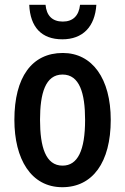

<svg xmlns="http://www.w3.org/2000/svg" viewBox="-20 -771 522 801"><path d="M240 -607C325 -607 376 -659 382 -751H314C309 -705 284 -681 242 -681C198 -681 174 -706 170 -751H102C106 -658 153 -607 240 -607ZM240 10C366 10 442 -93 442 -271C442 -443 365 -550 242 -550C113 -550 40 -449 40 -271C40 -108 109 10 240 10ZM241 -80C170 -80 147 -159 147 -271C147 -381 169 -460 241 -460C312 -460 335 -382 335 -271C335 -143 304 -80 241 -80Z"/></svg>

Font: Kathrein 67 Medium Condensed
Style: Regular
Weight: 500
Width: 3
Designer: Lazydogs Typefoundry, based on Open Sans by Ascender Corporation
Foundry: Lazydogs Typefoundry
Version: Version 1.003;PS 001.003;hotconv 1.0.88;makeotf.lib2.5.64775